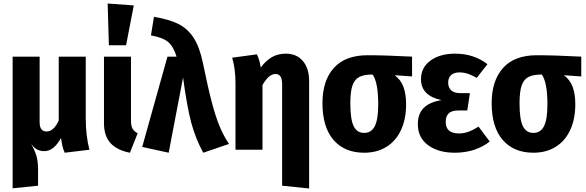

<svg xmlns="http://www.w3.org/2000/svg" viewBox="-20 -854 3342 1095"><path d="M349 17Q340 -4 336 -21.5Q332 -39 328 -67Q309 -32 285 -12Q261 8 233 8Q210 8 191.5 -1.5Q173 -11 157 -35Q178 3 187.5 34Q197 65 197 115V205L52 220V-531H206V-159Q206 -129 216.5 -116.5Q227 -104 246 -104Q286 -104 315 -167V-531H469V-182Q469 -80 490 0Z M727 -167Q727 -137 735.5 -121Q744 -105 765 -94L721 17Q648 3 610.5 -37.5Q573 -78 573 -152V-531H727ZM743 -823 699 -596H601L594 -834Z M1137 -496Q1166 -354 1187.5 -272.5Q1209 -191 1231.5 -136Q1254 -81 1286 -33L1139 17Q1096 -62 1071.5 -151.5Q1047 -241 1024 -412L942 17L791 -16L935 -531H987Q969 -589 939 -614.5Q909 -640 841 -652L858 -758Q943 -744 996 -718Q1049 -692 1083.5 -639.5Q1118 -587 1137 -496Z M1743 -391V221L1589 205V-372Q1589 -404 1579.5 -418Q1570 -432 1551 -432Q1513 -432 1477 -369V0H1323V-381Q1323 -462 1304 -525L1445 -544Q1460 -515 1467 -469Q1496 -508 1530.5 -528Q1565 -548 1610 -548Q1672 -548 1707.5 -506Q1743 -464 1743 -391Z M2330 -418 2231 -425Q2265 -400 2280.5 -359.5Q2296 -319 2296 -259Q2296 -175 2267 -112.5Q2238 -50 2184 -16.5Q2130 17 2057 17Q1945 17 1882 -56Q1819 -129 1819 -266Q1819 -394 1884 -466.5Q1949 -539 2077 -539Q2176 -539 2330 -531ZM2137 -259Q2137 -384 2105 -429Q2056 -429 2029 -415Q2002 -401 1990 -366Q1978 -331 1978 -265Q1978 -173 1997 -134.5Q2016 -96 2057 -96Q2098 -96 2117.5 -134.5Q2137 -173 2137 -259Z M2760 -488 2699 -410Q2671 -426 2648 -433.5Q2625 -441 2599 -441Q2570 -441 2553 -426Q2536 -411 2536 -383Q2536 -355 2553 -339Q2570 -323 2602 -323H2660L2645 -224H2596Q2556 -224 2539 -207.5Q2522 -191 2522 -159Q2522 -93 2597 -93Q2624 -93 2650 -102Q2676 -111 2709 -132L2773 -47Q2736 -17 2685 0Q2634 17 2573 17Q2480 17 2421.5 -26Q2363 -69 2363 -146Q2363 -205 2396.5 -238.5Q2430 -272 2498 -283Q2381 -308 2381 -402Q2381 -469 2435 -508.5Q2489 -548 2576 -548Q2682 -548 2760 -488Z M3295 -418 3196 -425Q3230 -400 3245.5 -359.5Q3261 -319 3261 -259Q3261 -175 3232 -112.5Q3203 -50 3149 -16.5Q3095 17 3022 17Q2910 17 2847 -56Q2784 -129 2784 -266Q2784 -394 2849 -466.5Q2914 -539 3042 -539Q3141 -539 3295 -531ZM3102 -259Q3102 -384 3070 -429Q3021 -429 2994 -415Q2967 -401 2955 -366Q2943 -331 2943 -265Q2943 -173 2962 -134.5Q2981 -96 3022 -96Q3063 -96 3082.5 -134.5Q3102 -173 3102 -259Z"/></svg>

Font: Fira Sans Condensed
Style: Bold
Weight: 700
Width: 3
Designer: bBox Type GmbH & Carrois Corporate GbR & Edenspiekermann AG
Foundry: bBox Type GmbH & Carrois Corporate GbR & Edenspiekermann AG
Version: Version 4.301